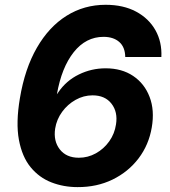

<svg xmlns="http://www.w3.org/2000/svg" viewBox="-20 -759 700 789"><path d="M298.7 9.9Q241.1 9.9 191.1 -9.6Q141 -29.1 105.8 -71.9Q70.7 -114.7 57.7 -184.5Q44.7 -254.3 61.8 -355.5Q82 -476.9 131.6 -562.9Q181.1 -648.8 253.4 -694.1Q325.6 -739.3 414.1 -739.3Q486.9 -739.3 539.2 -711.3Q591.6 -683.2 618.8 -634.8Q646 -586.3 643.1 -524.9H494.7Q494 -565.7 470 -586.6Q446 -607.6 405.5 -607.6Q333.1 -607.6 283 -544.6Q233 -481.5 213.8 -371.4L219.5 -379.6Q252.1 -427.6 304 -452.9Q355.8 -478.3 414.1 -478.3Q480.5 -478.3 527.2 -446.9Q573.9 -415.5 594.8 -360.6Q615.8 -305.8 603.7 -235.4Q591.6 -163.7 549.4 -108.1Q507.1 -52.6 442.5 -21.1Q377.8 10.3 298.7 9.9ZM304 -110.8Q341.3 -110.8 373.9 -128.9Q406.6 -147 428.8 -178.1Q451 -209.2 456.7 -247.9Q464.8 -298.7 438.2 -332.9Q411.6 -367.2 360.4 -367.2Q323.5 -367.2 290.7 -348.7Q257.8 -330.3 235.3 -299.4Q212.7 -268.5 206.7 -230.8Q198.9 -179.7 225.7 -145.2Q252.5 -110.8 304 -110.8Z"/></svg>

Font: Inter UI
Style: Bold Italic
Weight: 700
Italic angle: 9.39999°
Designer: Rasmus Andersson
Foundry: rsms
Version: 3.2;8d6f07862